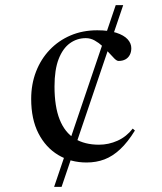

<svg xmlns="http://www.w3.org/2000/svg" viewBox="-20 -725 629 745"><path d="M190 0 429 -705H458L219 0ZM357.5 -607.5Q401.5 -607.5 431 -598Q460.5 -588.5 475 -572.8Q489.5 -557 489.5 -538Q489.5 -523 483.5 -511.8Q477.5 -500.5 466.5 -494.5Q455.5 -488.5 440 -488.5Q433.5 -488.5 424.2 -497.5Q415 -506.5 403.2 -519.8Q391.5 -533 377.5 -546Q363.5 -559 347.2 -568Q331 -577 313 -577Q278.5 -577 251 -557Q223.5 -537 207.5 -495.8Q191.5 -454.5 191.5 -389.5Q191.5 -311.5 211.5 -261.2Q231.5 -211 270 -187.2Q308.5 -163.5 364 -163.5Q401.5 -163.5 436 -179Q470.5 -194.5 495 -226L503.5 -218.5Q475.5 -173 446.2 -145.8Q417 -118.5 385.2 -106.5Q353.5 -94.5 316 -94.5Q254.5 -94.5 206 -123.5Q157.5 -152.5 129.2 -207.5Q101 -262.5 101 -341Q101 -398.5 119.8 -447Q138.5 -495.5 172.8 -531.5Q207 -567.5 253.8 -587.5Q300.5 -607.5 357.5 -607.5Z"/></svg>

Font: Newsreader 60pt
Style: Regular
Weight: 400
Designer: Hugues Gentile
Foundry: Production Type
Version: Version 1.003